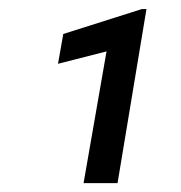

<svg xmlns="http://www.w3.org/2000/svg" viewBox="-20 -731 400 425"><path d="M304.2 -710.9H293.9L120.1 -655.8L108.4 -589.8L215.8 -617.2L165 -325.7H240.2Z"/></svg>

Font: Roboto
Style: Italic
Weight: 400
Italic angle: -12°
Designer: Google
Version: Version 2.137; 2017